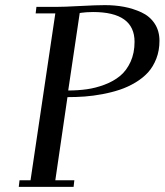

<svg xmlns="http://www.w3.org/2000/svg" viewBox="-20 -729 642 749"><path d="M53.2 0 56.2 -25.9H99.1L195.8 -676.8H119.1L122.1 -702.1H196.8Q229 -702.1 292.5 -705.6Q356 -709 389.2 -709Q428.7 -709 463.9 -702.4Q499 -695.8 531.5 -680.9Q564 -666 583 -637.5Q602.1 -608.9 602.1 -569.8Q602.1 -531.7 589.8 -500.2Q577.6 -468.8 557.4 -446.5Q537.1 -424.3 508.1 -407Q479 -389.6 447.8 -379.2Q416.5 -368.7 380.1 -361.8Q343.8 -355 310.8 -352.5Q277.8 -350.1 243.2 -350.1L195.8 -25.9H270L267.1 0ZM246.1 -376Q284.7 -376 319.1 -380.9Q353.5 -385.7 388.4 -398.9Q423.3 -412.1 448.5 -432.9Q473.6 -453.6 489.3 -487.8Q504.9 -522 504.9 -565.9Q504.9 -682.1 342.8 -682.1Q330.1 -682.1 317.1 -681.2Q304.2 -680.2 297.9 -679.2L291 -678.2Z"/></svg>

Font: Dehuti Alt
Style: Bold-Italic
Weight: 700
Version: Version 1.2